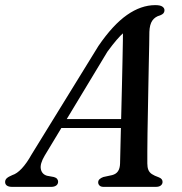

<svg xmlns="http://www.w3.org/2000/svg" viewBox="-49 -730 710 750"><path d="M125.5 -122Q106.5 -90 110.5 -69.8Q114.5 -49.5 134.5 -43.5L161.5 -38.5Q170.5 -36 174.2 -31Q178 -26 178 -20.5Q178 -11 170.8 -5.5Q163.5 0 150.5 0H-1Q-15 0 -22 -5Q-29 -10 -29 -19Q-29 -27.5 -22.8 -33.5Q-16.5 -39.5 -1 -46Q17 -51.5 36 -71.8Q55 -92 74 -126L335.5 -550.5Q392 -633 447 -671.5Q502 -710 557.5 -710Q577 -710 585.2 -704.2Q593.5 -698.5 593.5 -690Q593.5 -683 589.5 -678.2Q585.5 -673.5 576.5 -670Q557 -665 546.2 -649.8Q535.5 -634.5 534.5 -605.5Q534.5 -587.5 533.8 -554.8Q533 -522 532.2 -479.8Q531.5 -437.5 530.5 -390.8Q529.5 -344 528.8 -297.8Q528 -251.5 527.2 -210.2Q526.5 -169 526.5 -138Q526.5 -107 526.5 -91.5Q526.5 -76.5 530.5 -66.5Q534.5 -56.5 544.2 -50Q554 -43.5 571 -37.5Q586 -32 586 -19.5Q586 -11 579.2 -5.5Q572.5 0 559 0H356Q345 0 339.8 -5.2Q334.5 -10.5 334.5 -17.5Q334.5 -25 339.8 -30Q345 -35 354.5 -38.5L389 -46Q404.5 -50 412 -61.2Q419.5 -72.5 420 -91.5Q420.5 -109.5 421.2 -142.2Q422 -175 423 -217Q424 -259 425.2 -306Q426.5 -353 427.5 -400.8Q428.5 -448.5 429.5 -491.8Q430.5 -535 431 -570Q431.5 -605 431.5 -626L454.5 -618Q446.5 -613 434.2 -602.5Q422 -592 406.5 -574Q391 -556 370.5 -528ZM165 -230 177.5 -265H459L455.5 -230Z"/></svg>

Font: Fraunces
Style: Italic
Weight: 400
Italic angle: -16°
Version: Version 1.000;[b76b70a41]